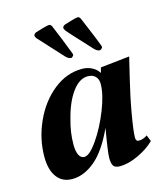

<svg xmlns="http://www.w3.org/2000/svg" viewBox="-102 -732 714 822"><g transform="rotate(-15 255.5 -321.5)"><path d="M26 -112Q26 -192 60 -267Q94 -342 152 -388.5Q210 -435 279 -435Q302 -435 322 -425Q342 -415 353 -397L359 -420L488 -434L465 -338Q447 -264 434.5 -191.5Q422 -119 422 -92Q422 -75 435 -75Q454 -75 473 -88L484 -60Q453 -30 409 -10Q365 10 329 10Q308 10 300.5 -0.5Q293 -11 293 -36Q293 -61 311 -165Q269 -73 219.5 -31.5Q170 10 118 10Q74 10 50 -22.5Q26 -55 26 -112ZM340 -353Q340 -373 328 -385.5Q316 -398 294 -398Q257 -398 225.5 -355Q194 -312 176 -241Q160 -186 160 -131Q160 -100 168.5 -84Q177 -68 192 -68Q215 -68 250.5 -119Q286 -170 313 -238Q340 -306 340 -353ZM224 -504 124 -613Q119 -621 119 -625Q121 -633 130 -637Q143 -641 163.5 -647Q184 -653 191 -653Q195 -653 197.5 -651Q200 -649 203 -644Q204 -643 229 -581L256 -512Q259 -506 258 -501Q252 -492 247 -492Q236 -492 224 -504ZM351 -504Q258 -604 252 -613Q247 -621 247 -625Q249 -633 258 -637Q271 -641 291 -647Q311 -653 318 -653Q322 -653 324.5 -651Q327 -649 330 -644Q332 -640 368 -553L384 -512Q387 -506 386 -501Q379 -492 374 -492Q363 -492 351 -504Z"/></g></svg>

Font: Unna
Style: Bold Italic
Weight: 700
Italic angle: -8.05°
Designer: Jorge de Buen Unna
Foundry: Omnibus-Type
Version: Version 2.008